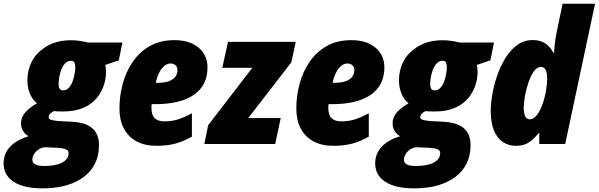

<svg xmlns="http://www.w3.org/2000/svg" viewBox="-83 -780 3244 1040"><path d="M147 240.2Q44.9 240.2 -9.3 204.3Q-63.5 168.5 -63.5 105Q-63.5 52.7 -28.8 15.4Q5.9 -22 71.8 -42Q54.7 -51.3 42.7 -69.6Q30.8 -87.9 30.8 -111.3Q30.8 -145.5 54 -171.4Q77.1 -197.3 117.7 -220.7Q92.8 -239.7 79.1 -272.5Q65.4 -305.2 65.4 -345.2Q65.4 -397 86.9 -441.9Q108.4 -486.8 149.4 -515.1Q176.8 -537.6 215.8 -549.8Q254.9 -562 300.8 -562Q329.1 -562 353.8 -557.9Q378.4 -553.7 393.1 -549.8H580.1L560.5 -453.1L486.8 -428.2Q489.3 -419.4 490.2 -409.7Q491.2 -399.9 491.2 -389.2Q491.2 -346.2 474.4 -304.9Q457.5 -263.7 428.7 -235.8Q398.9 -206.5 356.7 -191.4Q314.5 -176.3 261.7 -176.3Q240.7 -176.3 228.8 -176.5Q216.8 -176.8 209.5 -178.2Q196.8 -172.9 188.7 -164.1Q180.7 -155.3 180.7 -144.5Q180.7 -137.2 188.5 -133.3Q193.8 -130.4 204.8 -128.2Q215.8 -126 231.4 -124.5L314 -120.1Q361.3 -116.7 392.1 -101.6Q422.9 -86.4 438 -59.8Q453.1 -33.2 453.1 5.4Q453.1 70.8 424.6 118.7Q396 166.5 344.7 195.3Q307.1 217.3 257.3 228.8Q207.5 240.2 147 240.2ZM159.2 119.1Q185.1 119.1 209.5 115Q233.9 110.8 252 101.6Q268.6 93.3 278.6 80.1Q288.6 66.9 288.6 48.8Q288.6 43.5 286.6 39.3Q284.7 35.2 280.3 32.2Q272.5 26.4 258.5 23.9Q244.6 21.5 225.6 20.5L160.2 17.6Q139.6 19.5 124.3 30.5Q108.9 41.5 100.6 56.2Q92.3 70.8 92.3 85Q92.3 103 108.9 111.1Q125.5 119.1 159.2 119.1ZM259.3 -290.5Q275.9 -290.5 288.8 -303.5Q301.8 -316.4 310.5 -339.8Q319.3 -363.3 323.2 -393.6Q324.7 -406.2 324.7 -416.3Q324.7 -426.3 322.8 -433.1Q321.3 -442.9 315.9 -446.8Q310.5 -450.7 301.8 -450.7Q286.1 -450.7 274.4 -440.9Q262.7 -431.2 254.9 -415.5Q247.1 -399.9 242.4 -381.8Q237.8 -363.8 235.8 -347.2Q234.4 -335 234.4 -325.4Q234.4 -315.9 235.8 -309.1Q240.2 -290.5 259.3 -290.5Z M764.2 9.8Q701.2 9.8 656.2 -14.6Q611.3 -39.1 587.6 -84.5Q564 -129.9 564 -192.4Q564 -258.8 581.3 -324.5Q598.6 -390.1 635.3 -444.1Q671.9 -498 728.3 -530.3Q784.7 -562.5 862.3 -562.5Q943.8 -562.5 992.4 -522.2Q1041 -481.9 1041 -414.1Q1041 -366.2 1022.5 -329.1Q1003.9 -292 967.8 -266.8Q931.6 -241.7 879.2 -228.8Q826.7 -215.8 758.3 -215.8H738.8Q737.8 -210.4 737.5 -205.3Q737.3 -200.2 737.3 -195.8Q737.3 -156.7 755.1 -139.6Q772.9 -122.6 808.1 -122.6Q847.2 -122.6 880.6 -133.1Q914.1 -143.6 956.5 -166.5V-40Q912.1 -14.2 867.2 -2.2Q822.3 9.8 764.2 9.8ZM760.3 -331.5H768.6Q811 -331.5 835 -341.3Q858.9 -351.1 868.7 -366.9Q878.4 -382.8 878.4 -400.4Q878.4 -416 868.4 -426Q858.4 -436 840.3 -436Q822.3 -436 806.4 -422.6Q790.5 -409.2 778.8 -385.5Q767.1 -361.8 760.3 -331.5Z M1023.9 0 1044.4 -101.6 1283.7 -412.6H1121.1L1151.9 -553.2H1519L1495.1 -442.4L1261.7 -140.6H1437.5L1407.7 0Z M1722.2 9.8Q1659.2 9.8 1614.3 -14.6Q1569.3 -39.1 1545.7 -84.5Q1522 -129.9 1522 -192.4Q1522 -258.8 1539.3 -324.5Q1556.6 -390.1 1593.3 -444.1Q1629.9 -498 1686.3 -530.3Q1742.7 -562.5 1820.3 -562.5Q1901.9 -562.5 1950.4 -522.2Q1999 -481.9 1999 -414.1Q1999 -366.2 1980.5 -329.1Q1961.9 -292 1925.8 -266.8Q1889.6 -241.7 1837.2 -228.8Q1784.7 -215.8 1716.3 -215.8H1696.8Q1695.8 -210.4 1695.6 -205.3Q1695.3 -200.2 1695.3 -195.8Q1695.3 -156.7 1713.1 -139.6Q1731 -122.6 1766.1 -122.6Q1805.2 -122.6 1838.6 -133.1Q1872.1 -143.6 1914.6 -166.5V-40Q1870.1 -14.2 1825.2 -2.2Q1780.3 9.8 1722.2 9.8ZM1718.3 -331.5H1726.6Q1769 -331.5 1793 -341.3Q1816.9 -351.1 1826.7 -366.9Q1836.4 -382.8 1836.4 -400.4Q1836.4 -416 1826.4 -426Q1816.4 -436 1798.3 -436Q1780.3 -436 1764.4 -422.6Q1748.5 -409.2 1736.8 -385.5Q1725.1 -361.8 1718.3 -331.5Z M2159.7 240.2Q2057.6 240.2 2003.4 204.3Q1949.2 168.5 1949.2 105Q1949.2 52.7 1983.9 15.4Q2018.6 -22 2084.5 -42Q2067.4 -51.3 2055.4 -69.6Q2043.5 -87.9 2043.5 -111.3Q2043.5 -145.5 2066.7 -171.4Q2089.8 -197.3 2130.4 -220.7Q2105.5 -239.7 2091.8 -272.5Q2078.1 -305.2 2078.1 -345.2Q2078.1 -397 2099.6 -441.9Q2121.1 -486.8 2162.1 -515.1Q2189.5 -537.6 2228.5 -549.8Q2267.6 -562 2313.5 -562Q2341.8 -562 2366.5 -557.9Q2391.1 -553.7 2405.8 -549.8H2592.8L2573.2 -453.1L2499.5 -428.2Q2502 -419.4 2502.9 -409.7Q2503.9 -399.9 2503.9 -389.2Q2503.9 -346.2 2487.1 -304.9Q2470.2 -263.7 2441.4 -235.8Q2411.6 -206.5 2369.4 -191.4Q2327.1 -176.3 2274.4 -176.3Q2253.4 -176.3 2241.5 -176.5Q2229.5 -176.8 2222.2 -178.2Q2209.5 -172.9 2201.4 -164.1Q2193.4 -155.3 2193.4 -144.5Q2193.4 -137.2 2201.2 -133.3Q2206.5 -130.4 2217.5 -128.2Q2228.5 -126 2244.1 -124.5L2326.7 -120.1Q2374 -116.7 2404.8 -101.6Q2435.5 -86.4 2450.7 -59.8Q2465.8 -33.2 2465.8 5.4Q2465.8 70.8 2437.3 118.7Q2408.7 166.5 2357.4 195.3Q2319.8 217.3 2270 228.8Q2220.2 240.2 2159.7 240.2ZM2171.9 119.1Q2197.8 119.1 2222.2 115Q2246.6 110.8 2264.6 101.6Q2281.2 93.3 2291.3 80.1Q2301.3 66.9 2301.3 48.8Q2301.3 43.5 2299.3 39.3Q2297.4 35.2 2293 32.2Q2285.2 26.4 2271.2 23.9Q2257.3 21.5 2238.3 20.5L2172.9 17.6Q2152.3 19.5 2137 30.5Q2121.6 41.5 2113.3 56.2Q2105 70.8 2105 85Q2105 103 2121.6 111.1Q2138.2 119.1 2171.9 119.1ZM2272 -290.5Q2288.6 -290.5 2301.5 -303.5Q2314.5 -316.4 2323.2 -339.8Q2332 -363.3 2335.9 -393.6Q2337.4 -406.2 2337.4 -416.3Q2337.4 -426.3 2335.4 -433.1Q2334 -442.9 2328.6 -446.8Q2323.2 -450.7 2314.5 -450.7Q2298.8 -450.7 2287.1 -440.9Q2275.4 -431.2 2267.6 -415.5Q2259.8 -399.9 2255.1 -381.8Q2250.5 -363.8 2248.5 -347.2Q2247.1 -335 2247.1 -325.4Q2247.1 -315.9 2248.5 -309.1Q2252.9 -290.5 2272 -290.5Z M2710.9 9.8Q2672.4 9.8 2641.4 -10.5Q2610.4 -30.8 2592.8 -72.3Q2575.2 -113.8 2575.2 -178.7Q2575.2 -219.2 2584 -270Q2592.8 -320.8 2610.6 -372.1Q2628.4 -423.3 2655.5 -466.8Q2682.6 -510.3 2719.2 -536.6Q2755.9 -563 2802.2 -563Q2828.6 -563 2849.1 -555.4Q2869.6 -547.9 2885.7 -532.7Q2901.9 -517.6 2914.6 -494.6H2918Q2918.9 -507.3 2920.7 -526.1Q2922.4 -544.9 2925 -564.9Q2927.7 -585 2931.2 -600.6L2964.4 -759.8H3140.1L2978.5 0H2837.9L2838.4 -58.6H2834.5Q2817.9 -38.6 2801 -23.2Q2784.2 -7.8 2762.9 1Q2741.7 9.8 2710.9 9.8ZM2786.1 -133.8Q2800.8 -133.8 2813.5 -144.5Q2826.2 -155.3 2836.7 -173.6Q2847.2 -191.9 2855.5 -215.1Q2863.8 -238.3 2869.4 -263.4Q2875 -288.6 2877.9 -312.5Q2880.9 -336.4 2880.9 -355.5Q2880.9 -385.3 2872.6 -401.4Q2864.3 -417.5 2846.7 -417.5Q2830.1 -417.5 2815.9 -401.9Q2801.8 -386.2 2790.3 -360.6Q2778.8 -335 2770.8 -305.2Q2762.7 -275.4 2758.3 -246.8Q2753.9 -218.3 2753.9 -196.8Q2753.9 -166 2762 -149.9Q2770 -133.8 2786.1 -133.8Z"/></svg>

Font: Open Sans SemiCondensed ExtraBold
Style: Italic
Weight: 800
Width: 4
Italic angle: -12°
Designer: Monotype Design Team
Foundry: Monotype Imaging Inc.
Version: Version 3.003